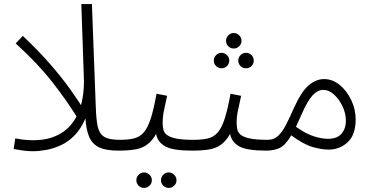

<svg xmlns="http://www.w3.org/2000/svg" viewBox="-20 -734 1837 942"><path d="M368 -143Q311 -236 238.5 -329Q166 -422 57 -521L92 -558Q170 -484 226.5 -419Q283 -354 325.5 -294.5Q368 -235 402 -179Z M560 5Q501 5 467.5 -10.5Q434 -26 418.5 -60.5Q403 -95 399 -153Q378 -103 347 -71Q316 -39 279.5 -22Q243 -5 207 1.5Q171 8 140 8Q113 8 85.5 3.5Q58 -1 47 -3L55 -55Q124 -41 185 -48.5Q246 -56 292 -88.5Q338 -121 364.5 -181.5Q391 -242 392 -335L379 -714H431L450 -207Q452 -150 459 -115Q466 -80 489.5 -64Q513 -48 567 -48Q580 -48 586 -40.5Q592 -33 592 -23Q592 -13 583 -4Q574 5 560 5Z M808 188Q792 188 781 177Q770 166 770 150Q770 135 781 123.5Q792 112 808 112Q823 112 834.5 123.5Q846 135 846 150Q846 166 834.5 177Q823 188 808 188ZM687 188Q671 188 660 177Q649 166 649 150Q649 135 660 123.5Q671 112 687 112Q702 112 713.5 123.5Q725 135 725 150Q725 166 713.5 177Q702 188 687 188Z M560 5 567 -48Q609 -48 637.5 -55Q666 -62 685.5 -84.5Q705 -107 719.5 -152Q734 -197 748 -274L800 -264Q791 -223 784.5 -192Q778 -161 778 -132Q778 -114 781.5 -98.5Q785 -83 799 -72Q813 -61 843.5 -54.5Q874 -48 929 -48Q943 -48 949 -40.5Q955 -33 955 -23Q955 -13 945.5 -4Q936 5 923 5Q828 5 790.5 -16Q753 -37 746 -77Q726 -42 701 -24Q676 -6 641.5 -0.5Q607 5 560 5Z M1127 -496Q1111 -496 1100 -507Q1089 -518 1089 -534Q1089 -549 1100 -560.5Q1111 -572 1127 -572Q1142 -572 1153.5 -560.5Q1165 -549 1165 -534Q1165 -518 1153.5 -507Q1142 -496 1127 -496ZM1067 -399Q1051 -399 1040 -410Q1029 -421 1029 -437Q1029 -452 1040 -463.5Q1051 -475 1067 -475Q1082 -475 1093.5 -463.5Q1105 -452 1105 -437Q1105 -421 1093.5 -410Q1082 -399 1067 -399ZM1187 -399Q1171 -399 1160 -410Q1149 -421 1149 -437Q1149 -452 1160 -463.5Q1171 -475 1187 -475Q1203 -475 1214 -463.5Q1225 -452 1225 -437Q1225 -421 1214 -410Q1203 -399 1187 -399Z M923 5 930 -48Q972 -48 1000.5 -55Q1029 -62 1048.5 -84.5Q1068 -107 1082.5 -152Q1097 -197 1111 -274L1163 -264Q1154 -223 1147.5 -192Q1141 -161 1141 -132Q1141 -114 1144.5 -98.5Q1148 -83 1162 -72Q1176 -61 1206.5 -54.5Q1237 -48 1292 -48Q1306 -48 1312 -40.5Q1318 -33 1318 -23Q1318 -13 1308.5 -4Q1299 5 1286 5Q1191 5 1153.5 -16Q1116 -37 1109 -77Q1089 -42 1064 -24Q1039 -6 1004.5 -0.5Q970 5 923 5Z M1286 5 1293 -48Q1323 -48 1343.5 -66.5Q1364 -85 1382 -119.5Q1400 -154 1421 -202Q1459 -286 1495 -316Q1531 -346 1570 -346Q1612 -346 1647 -317Q1682 -288 1703.5 -242.5Q1725 -197 1725 -149Q1725 -72 1685.5 -36Q1646 0 1593 0Q1559 0 1514.5 -12.5Q1470 -25 1409 -70Q1380 -21 1352 -8Q1324 5 1286 5ZM1458 -169Q1444 -137 1432 -112Q1480 -78 1519 -65.5Q1558 -53 1589 -53Q1635 -53 1656 -78.5Q1677 -104 1677 -140Q1677 -178 1660.5 -212.5Q1644 -247 1619 -270Q1594 -293 1566 -293Q1538 -293 1512.5 -265Q1487 -237 1458 -169Z"/></svg>

Font: Noto Sans Arabic Light
Style: Regular
Weight: 300
Designer: Monotype Design Team, Nadine Chahine, Nizar Qandah and Khaled Hosny
Foundry: Monotype Imaging Inc.
Version: Version 2.012; ttfautohint (v1.8.4.7-5d5b)